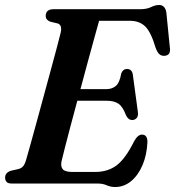

<svg xmlns="http://www.w3.org/2000/svg" viewBox="-20 -737 703 771"><path d="M371.5 0H27.5Q12 0 6.2 -6.8Q0.5 -13.5 0.5 -23.5Q0.5 -43 22.5 -51L53 -58Q65.5 -61 72.5 -69Q79.5 -77 84.5 -94Q89.5 -110.5 100 -148.5Q110.5 -186.5 124.5 -237.2Q138.5 -288 153.5 -343.8Q168.5 -399.5 182.8 -451.5Q197 -503.5 207.8 -544.2Q218.5 -585 223.5 -605Q231 -637 211 -643L181.5 -650Q163.5 -657.5 163.5 -672.5Q163.5 -700 195 -700H542.5Q569.5 -700 586.5 -708.5Q603.5 -717 618.5 -717Q643 -717 648 -687L662 -546.5Q667 -516 642.5 -513Q630 -511.5 621 -518.5Q612 -525.5 605 -545Q586 -609 562.8 -631.2Q539.5 -653.5 501.5 -653.5H378Q371.5 -631 359.8 -588.2Q348 -545.5 333.2 -491Q318.5 -436.5 303 -379H407Q430 -379 445.2 -392Q460.5 -405 467 -442.5Q474 -460 489.5 -460Q510.5 -460 513.5 -436.5L533.5 -288.5Q536 -271.5 529.2 -263.5Q522.5 -255.5 511.5 -255Q495 -255 486 -274Q473.5 -308 456.2 -320.2Q439 -332.5 407 -332.5H290.5Q275.5 -277.5 262.5 -228Q249.5 -178.5 240.2 -142.2Q231 -106 227.5 -91Q222.5 -69 231.8 -57.8Q241 -46.5 270.5 -46.5H362Q413 -46.5 448.5 -73.2Q484 -100 519 -170.5Q533.5 -196.5 550 -196.5Q572.5 -196.5 572 -165.5Q569.5 -114 552 -73.2Q534.5 -32.5 506 -9.2Q477.5 14 442.5 14Q424 14 408.5 7Q393 0 371.5 0Z"/></svg>

Font: Fraunces 72pt S050 SemiBold
Style: Italic
Weight: 600
Italic angle: -16°
Version: Version 1.000; ttfautohint (v1.8.3)